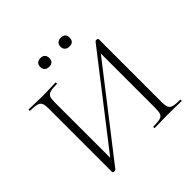

<svg xmlns="http://www.w3.org/2000/svg" viewBox="-202 -978 1173 1173"><g transform="rotate(-45 385.0 -391.5)"><path d="M164 -44 618 -629Q621 -633 628 -633Q633 -633 637.5 -631Q642 -629 642 -626V-81Q642 -52 648.5 -37Q655 -22 674.5 -17Q694 -12 732 -12Q735 -12 735 -6Q735 0 732 0Q709 0 679 -1Q649 -2 616 -2Q582 -2 553 -1Q524 0 501 0Q498 0 498 -6Q498 -12 501 -12Q540 -12 558.5 -17Q577 -22 583 -37Q589 -52 589 -81V-582L605 -575L151 9Q148 13 140 13Q135 13 130.5 11.5Q126 10 126 6V-544Q126 -573 119.5 -587.5Q113 -602 93.5 -607.5Q74 -613 36 -613Q34 -613 34 -619Q34 -625 36 -625Q60 -625 90 -623.5Q120 -622 152 -622Q187 -622 215.5 -623.5Q244 -625 268 -625Q270 -625 270 -619Q270 -613 268 -613Q230 -613 210.5 -607.5Q191 -602 185 -587.5Q179 -573 179 -544V-37ZM309 -720Q290 -720 279.5 -730Q269 -740 269 -758Q269 -776 279.5 -786Q290 -796 309 -796Q327 -796 337 -786Q347 -776 347 -758Q347 -720 309 -720ZM484 -720Q466 -720 455 -730Q444 -740 444 -758Q444 -776 455 -786Q466 -796 484 -796Q523 -796 523 -758Q523 -720 484 -720Z"/></g></svg>

Font: Cormorant Garamond Light
Style: Regular
Weight: 300
Designer: Christian Thalmann (Catharsis Fonts)
Foundry: Catharsis Fonts
Version: Version 4.001